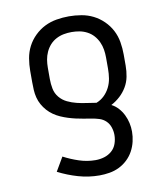

<svg xmlns="http://www.w3.org/2000/svg" viewBox="-84 -598 768 890"><g transform="rotate(-10 300.0 -152.5)"><path d="M313 223Q262 223 213.5 209Q165 195 120 172L158 107Q192 125 230 137.5Q268 150 307 150Q328 150 348 144Q368 138 383.5 124.5Q399 111 406 91Q413 71 413 50Q413 32 407 14Q401 -4 388 -16.5Q375 -29 357.5 -34.5Q340 -40 321.5 -43Q303 -46 285 -49Q267 -52 249.5 -56Q232 -60 214.5 -65.5Q197 -71 180 -78.5Q163 -86 148 -96.5Q133 -107 121 -120.5Q109 -134 100 -150Q91 -166 86.5 -184Q82 -202 81 -220Q80 -238 80 -257V-310Q80 -339 85 -368.5Q90 -398 103.5 -424Q117 -450 138.5 -471Q160 -492 186 -505Q212 -518 241.5 -523Q271 -528 300 -528Q329 -528 358.5 -523Q388 -518 414 -505Q440 -492 461.5 -471Q483 -450 496.5 -424Q510 -398 515 -368.5Q520 -339 520 -310V-257Q520 -231 515 -205.5Q510 -180 497 -158Q484 -136 465 -118.5Q446 -101 423 -89Q441 -80 455 -64.5Q469 -49 478 -30.5Q487 -12 491.5 8Q496 28 496 49Q496 72 490.5 95.5Q485 119 473.5 140Q462 161 444.5 177.5Q427 194 405.5 204.5Q384 215 360 219Q336 223 313 223ZM357 -111Q378 -119 394 -134.5Q410 -150 420 -170Q430 -190 433.5 -212Q437 -234 437 -257V-310Q437 -329 434 -347.5Q431 -366 423 -383.5Q415 -401 402.5 -415Q390 -429 373 -438Q356 -447 337.5 -450.5Q319 -454 300 -454Q281 -454 262.5 -450.5Q244 -447 227 -438Q210 -429 197.5 -415Q185 -401 177 -383.5Q169 -366 166 -347.5Q163 -329 163 -310V-257Q163 -234 167.5 -211Q172 -188 187 -170Q202 -152 223 -142Q244 -132 266.5 -126.5Q289 -121 311.5 -118Q334 -115 357 -111Z"/></g></svg>

Font: Bmono
Style: Regular
Weight: 400
Monospace: yes
Designer: Belleve Invis
Foundry: Belleve Invis
Version: Version 11.2.2; ttfautohint (v1.8.2)